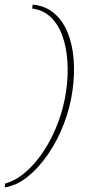

<svg xmlns="http://www.w3.org/2000/svg" viewBox="-26 -687 379 829"><path d="M-6 122 -3 105Q44 92 86.5 54.5Q129 17 164.5 -37.5Q200 -92 225 -158.5Q250 -225 260 -297Q269 -362 265 -422.5Q261 -483 243.5 -532Q226 -581 193.5 -612.5Q161 -644 113 -650L115 -667Q170 -662 207.5 -630Q245 -598 266 -546.5Q287 -495 292 -430.5Q297 -366 287 -296Q277 -223 249.5 -151.5Q222 -80 181.5 -21Q141 38 93 76.5Q45 115 -6 122Z"/></svg>

Font: Alumni Sans SC Thin
Style: Italic
Weight: 100
Italic angle: -8°
Designer: Robert E. Leuschke
Foundry: Robert E. Leuschke
Version: Version 1.016